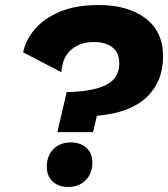

<svg xmlns="http://www.w3.org/2000/svg" viewBox="-20 -735 668 763"><path d="M208 -210 245 -369Q349 -371 401.5 -397.5Q454 -424 454 -483Q454 -526 426.5 -547Q399 -568 353 -568Q298 -568 262.5 -537Q227 -506 224 -448L72 -527Q82 -576 118.5 -619Q155 -662 218 -688.5Q281 -715 372 -715Q488 -715 558 -662.5Q628 -610 628 -511Q628 -410 562 -348Q496 -286 365 -275L350 -210ZM251 8Q213 8 189.5 -13.5Q166 -35 166 -73Q166 -115 192 -142Q218 -169 261 -169Q299 -169 323 -148Q347 -127 347 -89Q347 -46 320.5 -19Q294 8 251 8Z"/></svg>

Font: Prodigy Sans
Style: Bold Italic
Weight: 700
Italic angle: -13°
Designer: Wei Huang
Foundry: Wei Huang
Version: Version 1.003; ttfautohint (v1.8.3)